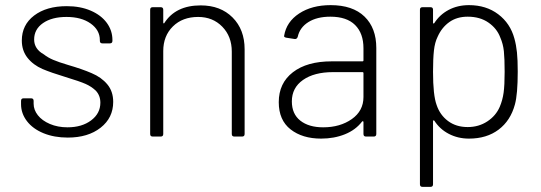

<svg xmlns="http://www.w3.org/2000/svg" viewBox="-20 -532 2108 748"><path d="M62 -126V-139Q62 -149 72 -149H101Q111 -149 111 -139V-128Q111 -104 127.5 -83Q144 -62 174.5 -49Q205 -36 243 -36Q299 -36 335 -63Q371 -90 371 -132Q371 -160 353 -179Q336 -195 313.5 -205Q291 -215 235 -232Q179 -249 146 -263Q109 -279 87 -307Q65 -335 65 -374Q65 -435 113 -471.5Q161 -508 240 -508Q293 -508 333.5 -490.5Q374 -473 396 -443Q418 -413 418 -376V-373Q418 -363 408 -363H379Q369 -363 369 -373V-376Q369 -415 333 -440.5Q297 -466 239 -466Q182 -466 147.5 -442Q113 -418 113 -378Q113 -341 151 -320Q166 -308 187 -299Q208 -290 245 -279Q300 -263 337 -247Q375 -231 398 -203.5Q421 -176 421 -135Q421 -73 372 -34.5Q323 4 244 4Q191 4 149.5 -13Q108 -30 85 -60Q62 -90 62 -126Z M565 -10V-494Q565 -504 575 -504H606Q616 -504 616 -494V-444Q616 -442 617.5 -441Q619 -440 620 -442Q664 -511 762 -511Q839 -511 886 -464Q933 -417 933 -340V-10Q933 0 923 0H893Q883 0 883 -10V-331Q883 -390 846 -428Q809 -466 752 -466Q691 -466 653.5 -429Q616 -392 616 -333V-10Q616 0 606 0H575Q565 0 565 -10Z M1066 -134Q1066 -208 1121 -250.5Q1176 -293 1272 -293H1392Q1396 -293 1396 -297V-344Q1396 -402 1363.5 -434.5Q1331 -467 1267 -467Q1215 -467 1181.5 -446Q1148 -425 1140 -389Q1137 -379 1128 -380L1096 -385Q1085 -387 1087 -393Q1096 -447 1145.5 -479.5Q1195 -512 1268 -512Q1354 -512 1400 -467.5Q1446 -423 1446 -345V-10Q1446 0 1436 0H1406Q1396 0 1396 -10V-57Q1396 -59 1394 -59.5Q1392 -60 1391 -59Q1366 -26 1324 -9Q1282 8 1231 8Q1158 8 1112 -28Q1066 -64 1066 -134ZM1239 -36Q1305 -36 1350.5 -68Q1396 -100 1396 -154V-247Q1396 -251 1392 -251H1277Q1204 -251 1160.5 -220.5Q1117 -190 1117 -137Q1117 -88 1150 -62Q1183 -36 1239 -36Z M1616 186V-494Q1616 -504 1626 -504H1657Q1667 -504 1667 -494V-443Q1667 -441 1668.5 -440.5Q1670 -440 1672 -442Q1693 -475 1728 -493.5Q1763 -512 1807 -512Q1874 -512 1921 -476.5Q1968 -441 1984 -382Q1991 -357 1994 -328Q1997 -299 1997 -253Q1997 -165 1986 -125Q1969 -62 1922.5 -27Q1876 8 1807 8Q1764 8 1728.5 -10.5Q1693 -29 1672 -62Q1667 -65 1667 -60V186Q1667 196 1657 196H1626Q1616 196 1616 186ZM1681 -123Q1694 -84 1725.5 -60.5Q1757 -37 1802 -37Q1845 -37 1878.5 -59Q1912 -81 1927 -116Q1938 -142 1942 -171Q1946 -200 1946 -252Q1946 -304 1943 -332.5Q1940 -361 1929 -386Q1916 -421 1883 -444Q1850 -467 1802 -467Q1760 -467 1730.5 -446Q1701 -425 1685 -389Q1674 -367 1670.5 -335Q1667 -303 1667 -252Q1667 -161 1681 -123Z"/></svg>

Font: Barlow GEO Light
Style: Regular
Weight: 300
Designer: Jeremy Tribby
Foundry: Tribby Type
Version: Version 1.408